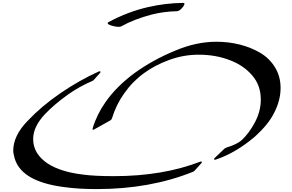

<svg xmlns="http://www.w3.org/2000/svg" viewBox="-20 -1295 2006 1320"><path d="M814 -1114Q798 -1105 750 -1118Q719 -1127 720 -1137Q721 -1140 726 -1143Q858 -1214 997 -1246Q1119 -1274 1238 -1275Q1258 -1275 1239 -1249Q1217 -1220 1198 -1218Q1108 -1216 1027 -1196Q901 -1163 814 -1114ZM1461 -197Q1454 -195 1452 -199Q1450 -203 1455 -208L1522 -272Q1530 -278 1538 -281Q1610 -303 1641 -331Q1692 -378 1732.5 -454Q1773 -530 1773 -610Q1773 -708 1714.5 -776Q1656 -844 1566 -879Q1467 -919 1346 -919Q1241 -919 1142 -882.5Q1043 -846 970 -792Q891 -735 834 -653Q779 -577 750 -482Q747 -472 738 -467L627 -405Q621 -401 618 -403.5Q615 -406 617 -413Q645 -507 706 -594Q780 -700 904 -792Q1031 -884 1185 -947Q1329 -1008 1468 -1008Q1552 -1008 1629 -988.5Q1706 -969 1769.5 -931.5Q1833 -894 1871 -831.5Q1909 -769 1909 -690Q1909 -603 1863 -516Q1825 -440 1735 -358Q1601 -243 1461 -197ZM645 5Q521 5 427 -8Q110 -47 76 -226Q71 -244 71 -259Q71 -363 171 -465Q264 -564 393.5 -653Q523 -742 660 -804Q667 -807 670 -803Q673 -799 668 -794L628 -749Q623 -742 614 -738Q525 -700 446 -644Q350 -575 287 -508Q208 -423 208 -339Q208 -237 309 -170Q398 -113 549 -95Q627 -84 764 -84Q1099 -84 1358 -184Q1365 -186 1367.5 -182.5Q1370 -179 1365 -174L1320 -124Q1314 -117 1307 -114Q1012 5 645 5Z"/></svg>

Font: Joscelyn
Style: Regular
Weight: 400
Designer: Peter S. Baker
Version: Version 1.012